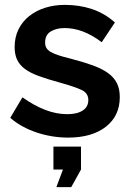

<svg xmlns="http://www.w3.org/2000/svg" viewBox="-20 -554 537 787"><path d="M211 213 238 141H199V47H312V141L272 213ZM259 10Q193 10 130 -11Q67 -32 22 -71L72 -155Q120 -121 165.5 -103.5Q211 -86 256 -86Q296 -86 319 -101Q342 -116 342 -144Q342 -172 315 -185Q288 -198 227 -215Q176 -229 140 -242Q104 -255 82 -271.5Q60 -288 50 -309.5Q40 -331 40 -361Q40 -401 55.5 -433Q71 -465 99 -487.5Q127 -510 164.5 -522Q202 -534 246 -534Q305 -534 356.5 -517Q408 -500 451 -462L397 -381Q357 -411 319.5 -425Q282 -439 245 -439Q211 -439 188 -425Q165 -411 165 -380Q165 -366 170.5 -357Q176 -348 188 -341Q200 -334 219.5 -327.5Q239 -321 268 -314Q322 -300 360.5 -286Q399 -272 423.5 -254Q448 -236 459.5 -212.5Q471 -189 471 -156Q471 -79 414 -34.5Q357 10 259 10Z"/></svg>

Font: PTCRaleway
Style: Bold
Weight: 700
Designer: Matt McInerney, Pablo Impallari, Rodrigo Fuenzalida
Foundry: Matt McInerney, Pablo Impallari, Rodrigo Fuenzalida
Version: Version 3.000g; ttfautohint (v1.5) -l 8 -r 28 -G 28 -x 14 -D